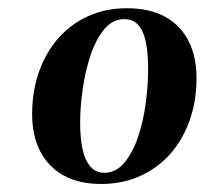

<svg xmlns="http://www.w3.org/2000/svg" viewBox="-20 -813 497 466"><path d="M287.5 -793Q343.5 -793 381 -772.2Q418.5 -751.5 437.8 -713.2Q457 -675 457 -623Q457 -567.5 440.2 -520.5Q423.5 -473.5 392.8 -439Q362 -404.5 319.5 -385.5Q277 -366.5 225.5 -366.5Q171 -366.5 133.8 -387.5Q96.5 -408.5 77.2 -446.5Q58 -484.5 58 -535.5Q58 -592 74.8 -639.2Q91.5 -686.5 122.2 -721Q153 -755.5 195 -774.2Q237 -793 287.5 -793ZM281.5 -766.5Q253.5 -766.5 233.2 -742.2Q213 -718 200 -679.5Q187 -641 180.8 -597.2Q174.5 -553.5 174.5 -515Q174.5 -480 180 -452.8Q185.5 -425.5 198.5 -409.8Q211.5 -394 232.5 -393.5Q261 -393.5 281.5 -417.8Q302 -442 315 -480.5Q328 -519 333.8 -563Q339.5 -607 339.5 -646.5Q339.5 -684 334 -710.8Q328.5 -737.5 315.8 -752Q303 -766.5 281.5 -766.5Z"/></svg>

Font: Merriweather 120pt
Style: Bold Italic
Weight: 700
Italic angle: -7.8°
Version: Version 2.101